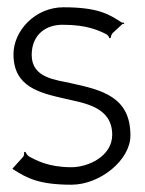

<svg xmlns="http://www.w3.org/2000/svg" viewBox="-20 -496 399 527"><path d="M14 -33 18 -30C53 -8 86 11 176 11C255 11 338 -57 338 -124C338 -230 261 -249 173 -268C135 -277 67 -281 67 -345C67 -400 105 -429 154 -428C219 -428 252 -412 272 -402C276 -400 280 -394 280 -391L284 -392C284 -395 286 -402 289 -405L316 -430C317 -431 319 -430 321 -430L320 -434C319 -434 317 -433 316 -434L313 -435C279 -457 249 -476 154 -476C77 -476 17 -412 17 -347C17 -257 89 -241 159 -225C209 -213 288 -204 288 -126C288 -67 222 -37 176 -37C113 -37 79 -56 59 -67C55 -70 51 -76 50 -79H46C47 -75 46 -68 43 -65Z"/></svg>

Font: Armata Saber
Style: Rg
Weight: 400
Designer: Jasper
Foundry: Cannot Into Space Fonts
Version: Version 0.970